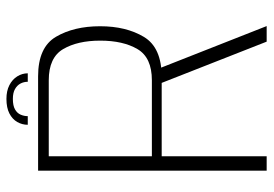

<svg xmlns="http://www.w3.org/2000/svg" viewBox="-140 -668 808 567"><g transform="rotate(-90 263.5 -384.0)"><path d="M43.5 0H86V-310H320.5Q407 -310 438.5 -362.5Q470 -415 470 -492Q470 -569 439 -622Q408 -675 322 -675H43.5ZM424.5 0H470.5L341.5 -327.5L298 -322ZM86 -339V-643.5H310.5Q377.5 -643.5 402.5 -601Q427.5 -558.5 427.5 -491.5Q427.5 -424 402.5 -381.5Q377.5 -339 310.5 -339ZM255.5 -768.5Q229.5 -768.5 212.5 -759.8Q195.5 -751 187.2 -736.5Q179 -722 179 -705.5H204.5Q204.5 -716.5 209 -726.8Q213.5 -737 224.5 -743.2Q235.5 -749.5 255.5 -749.5Q273.5 -749.5 284.5 -743.2Q295.5 -737 300.8 -727Q306 -717 306 -705.5H331Q331 -722 322 -736.5Q313 -751 296 -759.8Q279 -768.5 255.5 -768.5Z"/></g></svg>

Font: Anybody UltraCondensed Thin ExtraLight
Style: Regular
Weight: 250
Version: Version 1.111